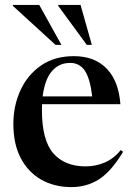

<svg xmlns="http://www.w3.org/2000/svg" viewBox="-20 -752 543 783"><path d="M281.5 -523Q365.5 -523 414.8 -472.5Q464 -422 471 -327H151.5Q151 -315.5 151 -303Q151 -180.5 197.2 -127Q243.5 -73.5 329.5 -73.5Q370.5 -73.5 407.5 -89.5Q444.5 -105.5 472.5 -140L482 -133Q433.5 -52.5 383.8 -20.8Q334 11 271 11Q202.5 11 149.2 -18.8Q96 -48.5 65.2 -106Q34.5 -163.5 34.5 -246.5Q34.5 -321 63.5 -384Q92.5 -447 147.5 -485Q202.5 -523 281.5 -523ZM266 -495.5Q220.5 -495.5 191.5 -461.5Q162.5 -427.5 154 -359H356Q347.5 -431.5 326 -463.5Q304.5 -495.5 266 -495.5ZM230.5 -569H206.5L32.5 -728V-732H140ZM354.5 -569H334L217.5 -728V-732H308.5Z"/></svg>

Font: Newsreader 72pt Medium
Style: Regular
Weight: 500
Designer: Hugues Gentile
Foundry: Production Type
Version: Version 1.003; ttfautohint (v1.8.3)